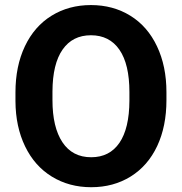

<svg xmlns="http://www.w3.org/2000/svg" viewBox="-20 -741 730 770"><path d="M647.5 -339.4Q647.5 -234.4 610.4 -155.3Q573.2 -76.2 504.2 -33.2Q435.1 9.8 345.7 9.8Q257.3 9.8 188 -32.7Q118.7 -75.2 80.6 -154.1Q42.5 -232.9 42 -335.4V-370.6Q42 -475.6 79.8 -555.4Q117.7 -635.3 186.8 -678Q255.9 -720.7 344.7 -720.7Q433.6 -720.7 502.7 -678Q571.8 -635.3 609.6 -555.4Q647.5 -475.6 647.5 -371.1ZM499 -371.6Q499 -483.4 459 -541.5Q418.9 -599.6 344.7 -599.6Q271 -599.6 231 -542.2Q190.9 -484.9 190.4 -374V-339.4Q190.4 -230.5 230.5 -170.4Q270.5 -110.4 345.7 -110.4Q419.4 -110.4 459 -168.2Q498.5 -226.1 499 -336.9Z"/></svg>

Font: RobotoDraft
Style: Bold
Weight: 700
Version: Version 2.001150; 2014